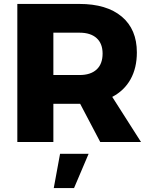

<svg xmlns="http://www.w3.org/2000/svg" viewBox="-20 -721 764 975"><path d="M489 0 387 -194H383H251V0H68V-701H383Q522 -701 598.5 -636.5Q675 -572 675 -455Q675 -376 643 -318.5Q611 -261 550 -229L696 0ZM251 -340H384Q440 -340 470.5 -368Q501 -396 501 -449Q501 -500 470.5 -527.5Q440 -555 384 -555H251ZM285 60H430L356 234H253Z"/></svg>

Font: Gontserrat
Style: Bold
Weight: 700
Designer: Julieta Ulanovsky
Foundry: Julieta Ulanovsky
Version: Version 6.001